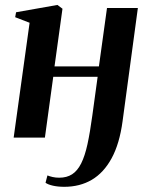

<svg xmlns="http://www.w3.org/2000/svg" viewBox="-20 -544 580 759"><path d="M464.5 -64.5Q452.5 24.5 421.2 81.8Q390 139 342.8 166.8Q295.5 194.5 234 194.5Q209 194.5 189.2 190Q169.5 185.5 160 178.5L167.5 149.5Q176 153 188.2 155.8Q200.5 158.5 214 158.5Q244 158.5 265 145Q286 131.5 300.8 102.2Q315.5 73 325.8 26Q336 -21 345 -87.5L366 -240.5H190.5L157.5 0H34L97 -454L40 -476L43.5 -495.5L207 -524.5L227 -509.5L195.5 -281.5H371L403 -512.5H525Z"/></svg>

Font: Merriweather 120pt SemiBold
Style: Italic
Weight: 600
Italic angle: -7.8°
Version: Version 2.101